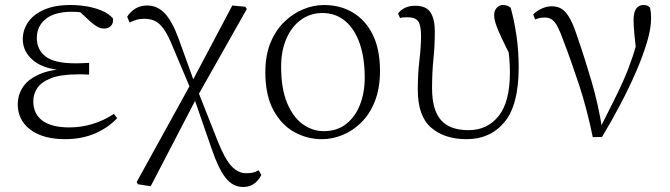

<svg xmlns="http://www.w3.org/2000/svg" viewBox="-20 -542 2675 767"><path d="M239 14Q182 14 139.5 -3Q97 -20 74 -51.5Q51 -83 51 -125Q51 -164 72.5 -195.5Q94 -227 140 -246.5Q186 -266 259 -267V-259Q161 -262 116 -298Q71 -334 71 -385Q71 -422 92 -453Q113 -484 155.5 -503Q198 -522 262 -522Q295 -522 327 -516.5Q359 -511 386.5 -499.5Q414 -488 431 -469Q434 -450 423.5 -439Q413 -428 398 -428Q383 -428 372 -433.5Q361 -439 344 -453L289 -504L343 -502L347 -485Q322 -490 305 -492.5Q288 -495 268 -495Q198 -495 162.5 -466Q127 -437 127 -390Q127 -344 162 -316.5Q197 -289 282 -289Q293 -289 305.5 -289.5Q318 -290 336 -291V-244Q318 -245 309.5 -245Q301 -245 293 -245Q224 -245 185 -230Q146 -215 129.5 -191Q113 -167 113 -138Q113 -87 149.5 -60Q186 -33 258 -33Q305 -33 350.5 -47Q396 -61 435 -87L448 -70Q414 -33 361 -9.5Q308 14 239 14Z M531 194 526 185 745 -212 908 -520 960 -515 966 -506 767 -154 582 202ZM951 205Q910 205 881 168Q852 131 825 51L754 -154H748L770 -180L851 25Q879 95 905.5 122.5Q932 150 963 150Q978 150 990 147.5Q1002 145 1013 138L1024 157Q1013 179 995 192Q977 205 951 205ZM742 -185 669 -358Q651 -402 634.5 -425.5Q618 -449 599.5 -458Q581 -467 556 -467Q538 -467 524 -462.5Q510 -458 498 -452L488 -475Q500 -495 520.5 -507.5Q541 -520 568 -520Q608 -520 637.5 -489.5Q667 -459 693 -389L758 -209H766Z M1266 14Q1208 14 1156.5 -14Q1105 -42 1072.5 -101.5Q1040 -161 1040 -254Q1040 -321 1060.5 -371Q1081 -421 1115.5 -454.5Q1150 -488 1191.5 -505Q1233 -522 1274 -522Q1339 -522 1389.5 -492Q1440 -462 1469 -403.5Q1498 -345 1498 -259Q1498 -189 1477.5 -137.5Q1457 -86 1423 -52.5Q1389 -19 1348 -2.5Q1307 14 1266 14ZM1273 -18Q1326 -18 1362.5 -46.5Q1399 -75 1418 -123.5Q1437 -172 1437 -232Q1437 -310 1417 -368Q1397 -426 1359 -458Q1321 -490 1268 -490Q1220 -490 1182.5 -463Q1145 -436 1124 -387.5Q1103 -339 1103 -276Q1103 -188 1127 -130.5Q1151 -73 1190 -45.5Q1229 -18 1273 -18Z M1844 14Q1756 14 1702.5 -32Q1649 -78 1649 -183Q1649 -246 1655.5 -301.5Q1662 -357 1662 -398Q1662 -441 1650.5 -457Q1639 -473 1608 -473Q1600 -473 1592 -472.5Q1584 -472 1578 -470L1570 -488Q1580 -502 1597.5 -510.5Q1615 -519 1639 -519Q1683 -519 1700 -492Q1717 -465 1717 -417Q1717 -358 1711.5 -306Q1706 -254 1706 -189Q1706 -104 1741 -63Q1776 -22 1852 -22Q1926 -22 1971.5 -78Q2017 -134 2017 -253Q2017 -281 2014.5 -309Q2012 -337 2007 -373L2022 -370L2027 -303Q1999 -358 1983 -392Q1967 -426 1960.5 -446.5Q1954 -467 1954 -482Q1954 -499 1964 -510.5Q1974 -522 1989 -522Q1999 -522 2007 -519Q2015 -516 2020 -511Q2034 -462 2043 -401Q2052 -340 2052 -273Q2052 -122 1995 -54Q1938 14 1844 14Z M2348 6Q2325 -107 2293 -204Q2261 -301 2229 -384Q2210 -437 2195 -454.5Q2180 -472 2157 -472Q2134 -472 2118 -464L2110 -484Q2124 -499 2144.5 -508Q2165 -517 2184 -517Q2209 -517 2226 -505Q2243 -493 2257.5 -466.5Q2272 -440 2286 -396Q2315 -313 2343 -217.5Q2371 -122 2386 -24H2373L2379 -34Q2406 -88 2429 -133.5Q2452 -179 2471.5 -223Q2491 -267 2507.5 -316.5Q2524 -366 2539 -427L2525 -311Q2518 -366 2514.5 -402Q2511 -438 2511 -462Q2511 -493 2521.5 -507.5Q2532 -522 2551 -522Q2561 -522 2567 -519Q2573 -516 2577 -511Q2579 -501 2580 -491Q2581 -481 2581 -469Q2581 -428 2564.5 -373Q2548 -318 2520.5 -254.5Q2493 -191 2458 -124.5Q2423 -58 2385 5Z"/></svg>

Font: Noto Serif HK ExtraLight
Style: Regular
Weight: 200
Designer: Ryoko NISHIZUKA 西塚涼子 (kana & ideographs); Frank Grießhammer (Latin, Greek & Cyrillic); Wenlong ZHANG 张文龙 (bopomofo); San
Foundry: Adobe
Version: Version 2.002-H1;hotconv 1.1.0;makeotfexe 2.6.0